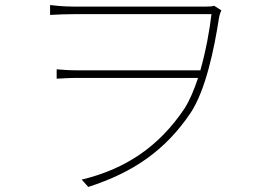

<svg xmlns="http://www.w3.org/2000/svg" viewBox="-20 -715 1040 759"><path d="M178 -695V-656C217 -658 241 -659 270 -659C341 -659 755 -659 816 -659C809 -598 794 -514 772 -437H285C253 -437 229 -439 204 -441V-404C229 -405 253 -407 285 -407H763C747 -359 729 -316 708 -284C609 -137 478 -47 303 -5L329 24C506 -33 633 -120 733 -268C793 -358 827 -522 846 -646C849 -661 853 -669 855 -674L827 -692C820 -690 810 -689 796 -689C752 -689 341 -689 270 -689C231 -689 194 -693 178 -695Z"/></svg>

Font: Harano Aji Gothic KR ExtraLight
Style: Regular
Weight: 250
Foundry: Masamichi Hosoda
Version: HaranoAjiGothicKR-ExtraLight version 20220220;ttx 4.29.1